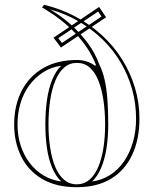

<svg xmlns="http://www.w3.org/2000/svg" viewBox="-20 -765 640 800"><path d="M300 15Q214 15 155.5 -19.5Q97 -54 68 -113.5Q39 -173 39 -246Q39 -326 70.5 -387Q102 -448 160.5 -481.5Q219 -515 300 -515Q322 -515 341 -509Q360 -503 376 -491L380 -494Q366 -530 344 -563.5Q322 -597 293 -627.5Q264 -658 229.5 -684.5Q195 -711 155 -734L164 -745Q234 -728 295 -695.5Q356 -663 405 -618Q454 -573 488.5 -518Q523 -463 542 -400.5Q561 -338 561 -270Q561 -185 531 -120.5Q501 -56 443 -20.5Q385 15 300 15ZM235 -9Q212 -31 197 -67Q182 -103 175.5 -149Q169 -195 169 -246Q169 -300 175.5 -347Q182 -394 197 -431.5Q212 -469 235 -491Q195 -486 161.5 -465Q128 -444 103.5 -411.5Q79 -379 66 -337Q53 -295 53 -246Q53 -198 66.5 -157.5Q80 -117 104 -85.5Q128 -54 161.5 -34Q195 -14 235 -9ZM300 3Q330 3 352.5 -16Q375 -35 389.5 -69.5Q404 -104 411 -149Q418 -194 418 -246Q418 -300 411 -347Q404 -394 390 -429Q376 -464 354 -483.5Q332 -503 300 -503Q270 -503 247.5 -483.5Q225 -464 210.5 -429Q196 -394 189 -347Q182 -300 182 -246Q182 -195 189 -149.5Q196 -104 210 -70Q224 -36 246.5 -16.5Q269 3 300 3ZM364 -9Q404 -14 438 -35.5Q472 -57 496 -91.5Q520 -126 533.5 -171.5Q547 -217 547 -270Q547 -334 530.5 -393Q514 -452 483 -504.5Q452 -557 408 -600Q364 -643 308.5 -675.5Q253 -708 188 -726Q236 -698 276 -662Q316 -626 346.5 -584.5Q377 -543 394 -496Q408 -468 416 -432.5Q424 -397 427.5 -351.5Q431 -306 431 -246Q431 -195 424 -149Q417 -103 402 -67Q387 -31 364 -9ZM234 -567 203 -608 393 -736 422 -693ZM238 -586 403 -696 389 -717 223 -606Z"/></svg>

Font: Kalnia Glaze Thin Medium
Style: Regular
Weight: 500
Version: Version 1.110